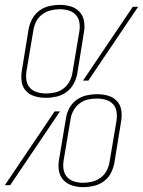

<svg xmlns="http://www.w3.org/2000/svg" viewBox="-40 -763 589 791"><path d="M150 -360Q126 -360 104.5 -366Q83 -372 68 -387.5Q53 -403 49.5 -425.5Q46 -448 50 -472L78 -644Q82 -665 93 -685.5Q104 -706 122.5 -719.5Q141 -733 163 -738Q185 -743 206 -743Q230 -743 251.5 -736.5Q273 -730 287.5 -714.5Q302 -699 306 -676.5Q310 -654 306 -631L278 -458Q274 -437 263 -417Q252 -397 233.5 -383.5Q215 -370 193 -365Q171 -360 150 -360ZM302 -431 507 -735H529L324 -431ZM150 -378Q168 -378 186.5 -382Q205 -386 220.5 -397.5Q236 -409 245.5 -426Q255 -443 258 -461L287 -634Q290 -653 287 -671Q284 -689 272 -702Q260 -715 242.5 -720Q225 -725 206 -725Q188 -725 169.5 -720.5Q151 -716 135 -704.5Q119 -693 110 -676Q101 -659 98 -641L69 -469Q66 -450 69 -431.5Q72 -413 84 -400.5Q96 -388 113.5 -383Q131 -378 150 -378ZM303 8Q279 8 258 1.5Q237 -5 222 -20.5Q207 -36 203 -58.5Q199 -81 203 -104L232 -277Q235 -298 246 -318Q257 -338 275.5 -351.5Q294 -365 316 -370Q338 -375 359 -375Q383 -375 404.5 -369Q426 -363 441 -347.5Q456 -332 459.5 -309.5Q463 -287 459 -263L431 -91Q427 -70 416.5 -49.5Q406 -29 387 -15.5Q368 -2 346 3Q324 8 303 8ZM303 -10Q321 -10 339.5 -14.5Q358 -19 374 -30.5Q390 -42 399 -59Q408 -76 411 -94L440 -266Q443 -285 440 -303.5Q437 -322 425 -334.5Q413 -347 395.5 -352Q378 -357 359 -357Q341 -357 322.5 -353Q304 -349 288.5 -337.5Q273 -326 263.5 -309Q254 -292 251 -274L222 -101Q219 -82 222 -64Q225 -46 237 -33Q249 -20 266.5 -15Q284 -10 303 -10ZM-20 0 185 -304H207L2 0Z"/></svg>

Font: Iosevka Curly Thin
Style: Italic
Weight: 100
Italic angle: -9°
Monospace: yes
Designer: Belleve Invis
Foundry: Belleve Invis
Version: Version 22.1.2; ttfautohint (v1.8.4)